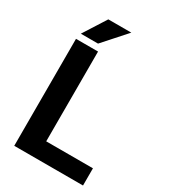

<svg xmlns="http://www.w3.org/2000/svg" viewBox="-216 -1003 974 1105"><g transform="rotate(30 270.5 -450.5)"><path d="M520.5 -114.3V0H63.5V-710.9H210V-114.3ZM72.8 -750.5 168.5 -900.9H321.3L187 -750.5Z"/></g></svg>

Font: Vazirmatn RD UI FD
Style: Bold
Weight: 700
Designer: Saber Rastikerdar
Foundry: Saber Rastikerdar
Version: Version 33.003